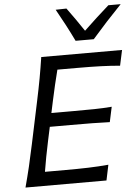

<svg xmlns="http://www.w3.org/2000/svg" viewBox="-63 -1016 774 1064"><g transform="rotate(-5 324.5 -484.0)"><path d="M35 0Q51 -59.5 64 -114.2Q77 -169 91 -236L141 -472.5Q155.5 -540.5 165.8 -597Q176 -653.5 185 -713H634.5L616 -627Q566.5 -631.5 510 -633.5Q453.5 -635.5 376 -635.5H268Q257.5 -594 247.5 -552Q237.5 -510 227.5 -462.5L214 -399H333Q402 -399 452.2 -399.8Q502.5 -400.5 550 -404.5L532 -320.5Q483 -322.5 433.2 -323Q383.5 -323.5 316 -323.5H198.5L182.5 -249Q172.5 -201.5 164.5 -160Q156.5 -118.5 150 -77.5H266.5Q332 -77.5 390.2 -79.2Q448.5 -81 503.5 -86L485.5 0ZM382.5 -786Q339.5 -875 287.5 -967L347.5 -968.5Q371.5 -935.5 394.5 -903Q417.5 -870.5 439.5 -837Q474 -870 509 -902.2Q544 -934.5 580.5 -966.5H649Q605.5 -921.5 564.5 -876.8Q523.5 -832 483.5 -786Z"/></g></svg>

Font: Commissioner Flair
Style: Italic
Weight: 400
Italic angle: -12°
Designer: Kostas Bartsokas
Foundry: Kostas Bartsokas
Version: Version 1.000; ttfautohint (v1.8.3)